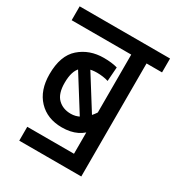

<svg xmlns="http://www.w3.org/2000/svg" viewBox="-153 -718 749 815"><g transform="rotate(30 221.5 -311.0)"><path d="M63 -68H316V0H63ZM443 -554H367V0H292V-223L314 -198Q295 -169 264 -154Q233 -139 191 -139Q119 -139 76 -184.5Q33 -230 33 -309Q33 -400 81 -442Q129 -484 199 -484Q219 -484 235.5 -482Q252 -480 266 -476L261 -407Q249 -411 234 -413Q219 -415 205 -415Q159 -415 133 -391.5Q107 -368 107 -309Q107 -256 131.5 -232Q156 -208 195 -208Q218 -208 238.5 -219Q259 -230 275 -248Q291 -266 301 -286L292 -242V-554H0V-622H443ZM156 -440 287 -231 252 -189 109 -417Z"/></g></svg>

Font: Noto Sans Devanagari ExtraCondensed
Style: Regular
Weight: 400
Width: 2
Designer: Jelle Bosma - Monotype Design Team
Foundry: Monotype Imaging Inc.
Version: Version 2.006